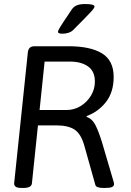

<svg xmlns="http://www.w3.org/2000/svg" viewBox="-20 -929 650 951"><path d="M319 -700Q428 -700 485.5 -664.5Q543 -629 543 -548Q543 -473 505.5 -424.5Q468 -376 409 -354V-350Q438 -340 454 -307Q470 -274 485 -225L543 -28Q545 -20 545 -17Q545 -8 535.5 -3Q526 2 501 2H491Q476 2 465 -1.5Q454 -5 452 -14L397 -210Q380 -268 348 -288Q316 -308 258 -308H168L138 -20Q135 2 96 2H88Q66 2 58 -4Q50 -10 50 -20L118 -670Q121 -700 151 -700ZM326 -624H201L176 -384H308Q348 -384 380 -404Q412 -424 431 -456Q450 -488 450 -525Q450 -576 416 -600Q382 -624 326 -624ZM401 -909Q448 -909 448 -897Q448 -893 444.5 -887.5Q441 -882 430.5 -870.5Q420 -859 399 -837.5Q378 -816 342 -780Q333 -771 318.5 -766.5Q304 -762 289 -762Q278 -762 272.5 -764.5Q267 -767 267 -771Q267 -775 272.5 -785.5Q278 -796 293 -818.5Q308 -841 336 -883Q346 -897 361.5 -903Q377 -909 401 -909Z"/></svg>

Font: Asap VF Beta
Style: Italic
Weight: 400
Italic angle: -6°
Designer: Pablo Cosgaya
Foundry: Pablo Cosgaya
Version: Version 1.007